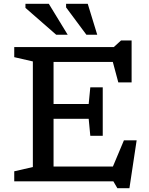

<svg xmlns="http://www.w3.org/2000/svg" viewBox="-20 -955 784 1011"><path d="M55 0V-53L153 -75.5V-631.5L55 -654V-707H579L617.5 -742H673V-521H603L574 -629H262V-407.5H447L455.5 -495H521V-240H455.5L447 -329.5H262V-78H574.5L632.5 -216H699.5L661.5 36H598L577 0ZM336.5 -772H276L114 -913.5V-935H237ZM492 -772H435L328 -916V-935H442Z"/></svg>

Font: Newsreader Caption
Style: Regular
Weight: 400
Designer: Hugues Gentile
Foundry: Production Type
Version: Version 1.001